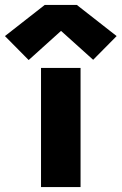

<svg xmlns="http://www.w3.org/2000/svg" viewBox="-116 -757 492 777"><path d="M50 0V-482H210V0ZM0 -514 -96 -611 65 -737H195L356 -611L261 -515L131 -632Z"/></svg>

Font: Braah One
Style: Regular
Weight: 400
Designer: Ashish Kumar
Foundry: Ashish Kumar
Version: Version 1.001; ttfautohint (v1.8.4.7-5d5b);gftools[0.9.29]